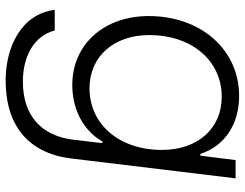

<svg xmlns="http://www.w3.org/2000/svg" viewBox="-108 -490 813 636"><g transform="rotate(90 298.0 -171.5)"><path d="M246.1 215.8C396.5 215.8 487.3 139.2 504.4 -1L570.3 -545.9H509.8L495.1 -429.2H489.3C462.9 -510.7 390.1 -557.6 297.4 -557.6C144.5 -557.6 32.7 -431.6 32.7 -258.3C32.7 -109.4 127 -4.9 261.2 -4.9C337.4 -4.9 409.7 -38.1 448.2 -104.5H453.6L442.4 -8.8C429.2 99.1 361.3 158.7 249.5 158.7C162.6 158.7 96.7 118.7 80.6 53.2H12.2C25.9 164.6 136.2 215.8 246.1 215.8ZM95.7 -259.8C95.7 -401.4 180.7 -500 300.3 -500C405.3 -500 476.1 -420.4 476.1 -301.8C476.1 -160.2 391.1 -62 272 -62C167 -62 95.7 -142.1 95.7 -259.8Z"/></g></svg>

Font: Guggenheim Sans Display Light
Style: Italic
Weight: 300
Italic angle: -7°
Designer: Modified by Tom Baber under direction of Pentagram Design 2023
Foundry: rsms
Version: Version 1.001;Glyphs 3.1.2 (3151)